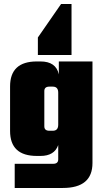

<svg xmlns="http://www.w3.org/2000/svg" viewBox="-20 -804 519 953"><path d="M272 -499H439V5Q439 129 292 129H53V9H244Q269 9 269 -13V-84Q250 -30 181 -30H163Q30 -30 30 -154V-375Q30 -499 163 -499H181Q258 -499 272 -435ZM225 -155H242Q269 -155 269 -185V-344Q269 -374 242 -374H225Q200 -374 200 -352V-177Q200 -155 225 -155ZM335 -784V-531H168V-618L283 -784Z"/></svg>

Font: Teko
Style: Bold
Weight: 700
Designer: Manushi Parikh, Jonny Pinhorn
Foundry: Indian Type Foundry
Version: Version 1.106;PS 1.0;hotconv 1.0.78;makeotf.lib2.5.61930; tt